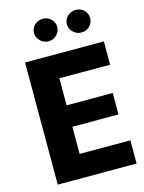

<svg xmlns="http://www.w3.org/2000/svg" viewBox="-136 -1016 821 1096"><g transform="rotate(-15 274.0 -468.5)"><path d="M231.4 -137.2V-297.4H503.9V-424.3H231.4V-584H531.2V-721.7H65.4V0H531.2V-137.2ZM158.2 -871.1C158.2 -852.5 165 -836.9 178.7 -823.7C192.4 -810.5 208.5 -803.7 227.1 -803.7C245.6 -803.7 261.7 -810.5 275.4 -823.7C288.6 -836.9 295.4 -852.5 295.4 -871.1C295.4 -889.6 288.6 -905.3 275.4 -918C261.7 -930.7 245.6 -937 227.1 -937C208.5 -937 192.4 -930.7 178.7 -918C165 -905.3 158.2 -889.6 158.2 -871.1ZM352.5 -871.1C352.5 -852.5 359.4 -836.9 373 -823.7C386.7 -810.5 402.8 -803.7 421.9 -803.7C440.4 -803.7 456.5 -810.5 470.2 -823.7C483.4 -836.9 490.2 -852.5 490.2 -871.1C490.2 -889.6 483.4 -905.3 470.2 -918C456.5 -930.7 440.4 -937 421.9 -937C402.8 -937 386.7 -930.7 373 -918C359.4 -905.3 352.5 -889.6 352.5 -871.1Z"/></g></svg>

Font: Estedad ExtraBold
Style: Regular
Weight: 800
Designer: Amin Abedi
Version: Version 7.3